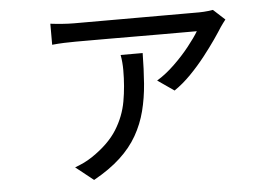

<svg xmlns="http://www.w3.org/2000/svg" viewBox="-47 -613 1094 756"><g transform="rotate(-5 500.0 -235.0)"><path d="M865.4 -505.4Q861.1 -499.4 854.9 -491.6Q848.8 -483.8 845 -477.7Q834.1 -460.2 813.8 -430.7Q793.4 -401.3 766.3 -366.7Q739.2 -332.1 707.6 -299.8Q675.9 -267.4 641.9 -244.2L576.8 -289.3Q612.2 -310.8 646.2 -343.5Q680.3 -376.2 707.7 -410.7Q735.1 -445.2 749.4 -469.3Q735.3 -469.3 697.8 -469.3Q660.3 -469.3 609.5 -469.3Q558.8 -469.3 503.8 -469.6Q448.9 -469.9 399.3 -469.9Q349.8 -469.9 315.4 -469.9Q281 -469.9 271.2 -469.9Q249.1 -469.9 224.7 -469Q200.4 -468.1 177.3 -465.7V-548.9Q198.4 -546.2 223.8 -544.3Q249.1 -542.4 271.2 -542.4Q281 -542.4 317.2 -542.4Q353.4 -542.4 405.5 -542.4Q457.5 -542.4 514.7 -542.4Q572 -542.4 624.5 -542.4Q677 -542.4 715.3 -542.4Q753.6 -542.4 765.4 -542.4Q772.9 -542.4 783.3 -543.1Q793.6 -543.8 803.7 -544.9Q813.8 -545.9 819.7 -547.3ZM529.4 -402.2Q528.6 -338 524.3 -281.3Q519.9 -224.7 507 -174.3Q494.1 -124 468.6 -79.2Q443.2 -34.5 401.2 4.4Q359.2 43.4 295.5 78.9L225.3 23.1Q241.8 17.1 259.4 8.8Q277.1 0.4 294.1 -10.9Q361.6 -56.3 394.2 -108.4Q426.8 -160.5 437.2 -219Q447.6 -277.4 447.6 -342.5Q447.6 -357 446.3 -372.3Q445.1 -387.6 442.3 -402.2Z"/></g></svg>

Font: Noto Sans KR Thin
Style: Regular
Weight: 100
Designer: Ryoko NISHIZUKA 西塚涼子 (kana, bopomofo & ideographs); Paul D. Hunt (Latin, Greek & Cyrillic); Sandoll Communications 산돌커뮤니
Foundry: Adobe
Version: Version 2.004-H2;hotconv 1.0.118;makeotfexe 2.5.65603